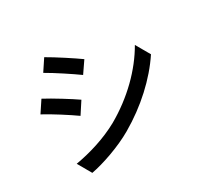

<svg xmlns="http://www.w3.org/2000/svg" viewBox="-164 -1002 1329 1261"><g transform="rotate(-30 500.0 -371.0)"><path d="M304 -779 247 -693C309 -658 416 -587 467 -550L526 -636C479 -670 366 -744 304 -779ZM139 -66 198 37C289 20 429 -28 530 -87C692 -181 831 -309 921 -445L860 -551C779 -409 644 -275 477 -180C372 -122 250 -85 139 -66ZM152 -552 95 -466C159 -432 265 -364 318 -326L376 -415C329 -448 215 -519 152 -552Z"/></g></svg>

Font: Noto Sans Japanese Medium
Style: Regular
Weight: 500
Designer: Ryoko NISHIZUKA (kana & ideographs); Paul D. Hunt (Latin, Greek & Cyrillic); Wenlong ZHANG (bopomofo); Sandoll Communica
Foundry: Adobe Systems Incorporated
Version: Version 1.000;PS 1;hotconv 1.0.78;makeotf.lib2.5.61930